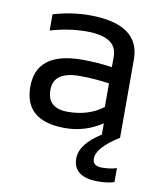

<svg xmlns="http://www.w3.org/2000/svg" viewBox="-82 -579 717 853"><g transform="rotate(10 277.0 -152.5)"><path d="M256.8 -239.3Q139.2 -239.3 139.2 -156.2Q139.2 -73.2 231.9 -73.2Q325.7 -73.2 390.6 -123V-229.5Q323.7 -239.3 256.8 -239.3ZM398.9 0V-50.8Q322.3 0 231.9 0Q48.8 0 48.8 -154.8Q48.8 -312.5 256.8 -312.5Q323.7 -312.5 390.6 -302.7V-351.1Q390.6 -439.5 252.4 -439.5Q173.3 -439.5 90.3 -415V-488.3Q173.3 -512.7 252.4 -512.7Q481 -512.7 481 -353.5V0Q382.3 61.5 382.3 111.3Q382.3 144.5 423.8 144.5Q465.3 144.5 490.7 134.8V198.2Q460.9 208 418 208Q305.2 208 305.2 123.5Q305.2 59.6 398.9 0Z"/></g></svg>

Font: Sansation
Style: Regular
Weight: 400
Designer: Bernd Montag
Version: Version 1.301